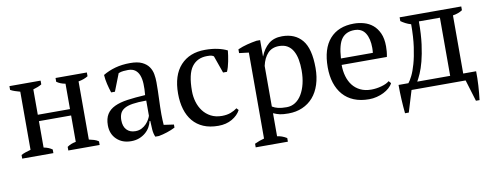

<svg xmlns="http://www.w3.org/2000/svg" viewBox="-61 -808 3328 1304"><g transform="rotate(-10 1603.5 -156.0)"><path d="M254 0H39V-25Q53 -33 70 -38.5Q87 -44 105 -49V-450Q87 -455 70 -460.5Q53 -466 39 -474V-500H254V-474Q231 -460 195 -450V-275H417V-450Q382 -456 357 -474V-500H573V-474Q546 -457 507 -450V-49Q525 -45 542 -40Q559 -35 573 -25V0H357V-25Q382 -43 417 -49V-231H195V-49Q215 -45 229 -39Q243 -33 254 -25Z M651 0ZM1022 -131Q1022 -109 1023 -93Q1024 -77 1025 -59L1094 -49V-28Q1069 -15 1038.5 -5Q1008 5 980 10H955Q945 -13 943 -40.5Q941 -68 940 -101H935Q931 -81 919.5 -60.5Q908 -40 889.5 -24Q871 -8 846 2Q821 12 789 12Q728 12 689.5 -25Q651 -62 651 -122Q651 -168 669.5 -197.5Q688 -227 724 -244Q760 -261 813 -268.5Q866 -276 936 -280Q940 -323 938.5 -357.5Q937 -392 927.5 -416.5Q918 -441 899.5 -454.5Q881 -468 851 -468Q837 -468 819.5 -466.5Q802 -465 785 -458L738 -338H712Q702 -368 694.5 -400Q687 -432 685 -463Q723 -486 769.5 -499Q816 -512 873 -512Q924 -512 954.5 -497.5Q985 -483 1001 -460Q1017 -437 1022 -409Q1027 -381 1027 -353Q1027 -293 1024.5 -237.5Q1022 -182 1022 -131ZM829 -50Q854 -50 873 -60Q892 -70 905 -84Q918 -98 926 -112.5Q934 -127 937 -137V-242Q879 -242 842 -236Q805 -230 784 -217Q763 -204 755 -184.5Q747 -165 747 -140Q747 -97 769 -73.5Q791 -50 829 -50Z M1158 0ZM1544 -70Q1526 -35 1485.5 -11.5Q1445 12 1391 12Q1332 12 1288.5 -6.5Q1245 -25 1216 -59.5Q1187 -94 1172.5 -142.5Q1158 -191 1158 -250Q1158 -377 1220 -444.5Q1282 -512 1389 -512Q1438 -512 1476.5 -503.5Q1515 -495 1542 -481Q1539 -448 1531 -407Q1523 -366 1511 -339H1484L1442 -458Q1435 -463 1426 -465.5Q1417 -468 1396 -468Q1328 -468 1291 -418.5Q1254 -369 1254 -251Q1254 -213 1264.5 -177Q1275 -141 1296.5 -112.5Q1318 -84 1350.5 -67Q1383 -50 1426 -50Q1461 -50 1487 -60Q1513 -70 1531 -84Z M1614 0ZM1836 200H1614V175Q1648 159 1680 151V-442L1614 -450V-476Q1646 -490 1679.5 -498.5Q1713 -507 1745 -512H1770V-400H1771Q1791 -451 1827 -481.5Q1863 -512 1921 -512Q2010 -512 2059 -453Q2108 -394 2108 -261Q2108 -198 2091.5 -147Q2075 -96 2044.5 -61Q2014 -26 1970.5 -7Q1927 12 1874 12Q1837 12 1816 7.5Q1795 3 1770 -8V151Q1786 153 1802 158.5Q1818 164 1836 175ZM1889 -450Q1840 -450 1811 -419Q1782 -388 1770 -334V-54Q1788 -43 1810.5 -37.5Q1833 -32 1869 -32Q1902 -32 1928.5 -49Q1955 -66 1973.5 -97Q1992 -128 2002 -169.5Q2012 -211 2012 -261Q2012 -302 2005.5 -336.5Q1999 -371 1984.5 -396.5Q1970 -422 1946.5 -436Q1923 -450 1889 -450Z M2190 0ZM2595 -70Q2587 -53 2570 -38Q2553 -23 2531 -12Q2509 -1 2483 5.5Q2457 12 2430 12Q2371 12 2326 -6.5Q2281 -25 2251 -59.5Q2221 -94 2205.5 -142Q2190 -190 2190 -250Q2190 -378 2249 -445Q2308 -512 2416 -512Q2451 -512 2485 -502.5Q2519 -493 2545.5 -471Q2572 -449 2588.5 -412.5Q2605 -376 2605 -322Q2605 -305 2603.5 -287.5Q2602 -270 2598 -250H2286Q2286 -208 2296.5 -171.5Q2307 -135 2328 -108Q2349 -81 2381 -65.5Q2413 -50 2456 -50Q2491 -50 2527 -60Q2563 -70 2581 -86ZM2412 -468Q2355 -468 2325 -429.5Q2295 -391 2289 -294H2509Q2510 -303 2510.5 -311.5Q2511 -320 2511 -328Q2511 -392 2487 -430Q2463 -468 2412 -468Z M2724 0 2679 148H2653Q2648 99 2645.5 49Q2643 -1 2643 -49H2711Q2723 -63 2738 -93Q2753 -123 2766.5 -170.5Q2780 -218 2789.5 -284.5Q2799 -351 2799 -440Q2778 -446 2761 -455Q2744 -464 2730 -474V-500H3155V-474Q3128 -456 3089 -450V-49H3178Q3179 -1 3176 49Q3173 99 3167 148H3142L3097 0ZM2854 -450Q2854 -360 2845 -293Q2836 -226 2823.5 -178.5Q2811 -131 2797 -99.5Q2783 -68 2772 -49H2999V-450Z"/></g></svg>

Font: PT Serif
Style: Regular
Weight: 400
Designer: A.Korolkova, O.Umpeleva, V.Yefimov
Foundry: ParaType Ltd
Version: Version 1.000W OFL; ttfautohint (v1.6)